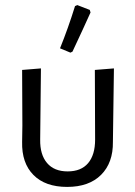

<svg xmlns="http://www.w3.org/2000/svg" viewBox="-20 -729 532 755"><path d="M67 -171 68 -236 67 -454 141 -460 138 -180Q137 -121 165 -88Q193 -55 246 -55Q299 -55 326.5 -87.5Q354 -120 354 -180L353 -454L428 -460L424 -171Q425 -89 377.5 -41.5Q330 6 244 6Q158 6 111.5 -41Q65 -88 67 -171ZM284 -709 333 -690 336 -680Q311 -624 265 -526L257 -522L216 -539Q248 -618 275 -705Z"/></svg>

Font: Alegreya Sans
Style: Regular
Weight: 400
Designer: Juan Pablo del Peral
Foundry: Huerta Tipografica
Version: Version 2.008; ttfautohint (v1.6)